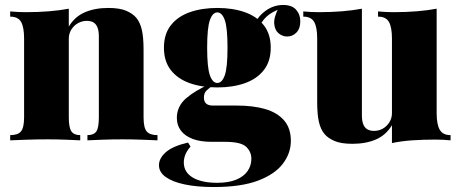

<svg xmlns="http://www.w3.org/2000/svg" viewBox="-20 -565 1852 773"><path d="M416 -533Q462 -533 488.5 -521.5Q515 -510 529 -493Q544 -475 551 -445Q558 -415 558 -364V-93Q558 -51 570.5 -36Q583 -21 614 -21V0Q594 -1 553.5 -2.5Q513 -4 474 -4Q432 -4 392 -2.5Q352 -1 332 0V-21Q358 -21 368 -36Q378 -51 378 -93V-418Q378 -439 373 -453Q368 -467 357.5 -474Q347 -481 329 -481Q311 -481 294.5 -472Q278 -463 267.5 -446.5Q257 -430 257 -409V-93Q257 -51 267.5 -36Q278 -21 303 -21V0Q284 -1 247 -2.5Q210 -4 171 -4Q129 -4 86 -2.5Q43 -1 21 0V-21Q52 -21 64.5 -36Q77 -51 77 -93V-410Q77 -455 65 -476.5Q53 -498 21 -498V-519Q53 -516 83 -516Q133 -516 176.5 -519.5Q220 -523 257 -530V-458Q281 -498 321.5 -515.5Q362 -533 416 -533Z M841 188Q773 188 723.5 177.5Q674 167 647 147.5Q620 128 620 100Q620 72 648 47.5Q676 23 737 9L747 25Q731 44 725.5 59.5Q720 75 720 89Q720 128 755.5 149.5Q791 171 855 171Q900 171 930.5 158.5Q961 146 976.5 124Q992 102 992 74Q992 46 971 26Q950 6 886 6H832Q786 6 755 -6Q724 -18 708 -39.5Q692 -61 692 -90Q692 -137 729 -169Q766 -201 824 -226L833 -218Q823 -211 812 -201Q801 -191 801 -172Q801 -140 837 -140H934Q999 -140 1047.5 -126Q1096 -112 1123.5 -80.5Q1151 -49 1151 2Q1151 52 1118.5 94.5Q1086 137 1018 162.5Q950 188 841 188ZM855 -213Q793 -213 744.5 -230Q696 -247 668 -282.5Q640 -318 640 -373Q640 -428 668 -463.5Q696 -499 744.5 -516Q793 -533 855 -533Q917 -533 965.5 -516Q1014 -499 1042 -463.5Q1070 -428 1070 -373Q1070 -318 1042 -282.5Q1014 -247 965.5 -230Q917 -213 855 -213ZM855 -231Q874 -231 885 -262Q896 -293 896 -373Q896 -453 885 -484Q874 -515 855 -515Q836 -515 825 -484Q814 -453 814 -373Q814 -293 825 -262Q836 -231 855 -231ZM1018 -445 997 -452Q1013 -494 1046.5 -519.5Q1080 -545 1120 -545Q1155 -545 1172 -526Q1189 -507 1189 -479Q1189 -450 1173.5 -434Q1158 -418 1136 -418Q1117 -418 1101.5 -431Q1086 -444 1084 -470Q1082 -496 1103 -536L1107 -529Q1072 -516 1052 -497Q1032 -478 1018 -445Z M1738 -530V-109Q1738 -64 1750.5 -42.5Q1763 -21 1794 -21V0Q1763 -3 1732 -3Q1682 -3 1639 0Q1596 3 1558 11V-61Q1534 -21 1493.5 -3.5Q1453 14 1399 14Q1353 14 1326.5 2.5Q1300 -9 1286 -26Q1271 -44 1264 -74Q1257 -104 1257 -155V-410Q1257 -455 1245 -476.5Q1233 -498 1201 -498V-519Q1233 -516 1263 -516Q1313 -516 1356.5 -519.5Q1400 -523 1437 -530V-101Q1437 -80 1442 -66Q1447 -52 1458 -45Q1469 -38 1486 -38Q1505 -38 1521 -47Q1537 -56 1547.5 -72.5Q1558 -89 1558 -110V-410Q1558 -455 1546 -476.5Q1534 -498 1502 -498V-519Q1534 -516 1564 -516Q1614 -516 1657.5 -519.5Q1701 -523 1738 -530Z"/></svg>

Font: Playfair Display Black
Style: Regular
Weight: 900
Designer: Claus Eggers Sørensen
Foundry: Claus Eggers Sørensen
Version: Version 1.203